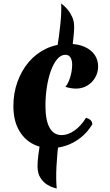

<svg xmlns="http://www.w3.org/2000/svg" viewBox="-20 -888 624 1090"><path d="M238 -288Q238 -205 261.5 -163Q285 -121 330 -121Q366 -121 403 -147Q440 -173 468 -219Q485 -215 494.5 -205.5Q504 -196 504 -182Q476 -136 437.5 -106Q399 -76 355.5 -61.5Q312 -47 268 -47Q207 -47 159 -75Q111 -103 83.5 -156.5Q56 -210 56 -286Q56 -359 79 -423Q102 -487 143 -535.5Q184 -584 241.5 -611.5Q299 -639 370 -639Q423 -639 460.5 -622Q498 -605 517.5 -576.5Q537 -548 537 -511Q537 -477 520.5 -448Q504 -419 475.5 -402Q447 -385 411 -385Q398 -385 382.5 -387.5Q367 -390 351 -395Q365 -410 376 -442Q387 -474 389 -506Q392 -538 382.5 -557.5Q373 -577 351 -577Q326 -577 305 -552.5Q284 -528 269 -486.5Q254 -445 246 -393.5Q238 -342 238 -288ZM314 -95Q304 -13 300.5 58.5Q297 130 302 182Q302 182 285.5 177.5Q269 173 247.5 160Q226 147 209.5 121.5Q193 96 193 55Q193 29 198 -10Q203 -49 210 -95ZM303 -604Q316 -685 323 -753.5Q330 -822 327 -868Q327 -868 338 -859.5Q349 -851 363.5 -834Q378 -817 389.5 -792.5Q401 -768 401 -735Q401 -713 397.5 -679Q394 -645 389 -604Z"/></svg>

Font: Merienda ExtraBold
Style: Regular
Weight: 800
Designer: Eduardo Rodriguez Tunni
Foundry: Eduardo Rodriguez Tunni
Version: Version 2.001